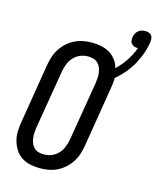

<svg xmlns="http://www.w3.org/2000/svg" viewBox="-129 -971 876 1069"><g transform="rotate(15 309.0 -437.0)"><path d="M204 8Q175 8 147.5 2Q120 -4 98 -18.5Q76 -33 61.5 -55.5Q47 -78 39.5 -104.5Q32 -131 33 -159.5Q34 -188 39 -217L95 -559Q99 -583 107 -607.5Q115 -632 129.5 -654Q144 -676 163.5 -693.5Q183 -711 206.5 -722.5Q230 -734 255 -738.5Q280 -743 305 -743Q332 -743 358.5 -737.5Q385 -732 407 -719Q429 -706 444.5 -685Q460 -664 466 -639Q498 -669 521.5 -705Q545 -741 559 -779H557Q546 -779 537 -782.5Q528 -786 521.5 -793Q515 -800 513.5 -810Q512 -820 514 -831Q516 -841 520.5 -851Q525 -861 534 -868.5Q543 -876 553.5 -879Q564 -882 574 -882Q585 -882 595.5 -878.5Q606 -875 611.5 -866.5Q617 -858 617.5 -847Q618 -836 616 -826Q611 -792 599 -759Q587 -726 569.5 -695Q552 -664 528.5 -636.5Q505 -609 477 -585Q477 -568 475 -551.5Q473 -535 470 -518L414 -176Q410 -152 402 -127.5Q394 -103 379.5 -81Q365 -59 345.5 -41.5Q326 -24 302.5 -12.5Q279 -1 254 3.5Q229 8 204 8ZM206 -72Q228 -72 249.5 -80.5Q271 -89 287.5 -106.5Q304 -124 312.5 -145.5Q321 -167 325 -189L382 -531Q384 -547 385 -562.5Q386 -578 383.5 -593Q381 -608 375.5 -621.5Q370 -635 359 -645Q348 -655 333.5 -659Q319 -663 303 -663Q281 -663 259.5 -654.5Q238 -646 221.5 -628.5Q205 -611 196.5 -589.5Q188 -568 184 -546L127 -204Q125 -188 124 -172.5Q123 -157 125.5 -142Q128 -127 133.5 -113.5Q139 -100 150 -90Q161 -80 175.5 -76Q190 -72 206 -72Z"/></g></svg>

Font: Iosevka Curly Slab Medium
Style: Italic
Weight: 500
Italic angle: -9°
Monospace: yes
Designer: Belleve Invis
Foundry: Belleve Invis
Version: Version 22.1.2; ttfautohint (v1.8.4)